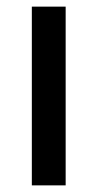

<svg xmlns="http://www.w3.org/2000/svg" viewBox="-20 -559 294 579"><path d="M178 0H76V-539H178Z"/></svg>

Font: Noto Sans Telugu SemiCondensed Medium
Style: Regular
Weight: 500
Width: 4
Designer: Jelle Bosma - Monotype Design Team
Foundry: Monotype Imaging Inc.
Version: Version 2.005; ttfautohint (v1.8.4.7-5d5b)